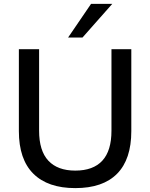

<svg xmlns="http://www.w3.org/2000/svg" viewBox="-20 -958 773 987"><path d="M367 9Q226 9 151.5 -65Q77 -139 77 -284V-705H181V-286Q181 -183 228.5 -132Q276 -81 367 -81Q459 -81 506 -132Q553 -183 553 -286V-705H655V-284Q655 -139 582 -65Q509 9 367 9ZM330 -765 448 -938H557L404 -765Z"/></svg>

Font: Nunito Sans 12pt ExtraLight 12pt SemiBold
Style: Regular
Weight: 600
Version: Version 3.101;gftools[0.9.27]